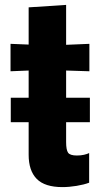

<svg xmlns="http://www.w3.org/2000/svg" viewBox="-20 -755 418 784"><path d="M235 9Q163 9 130 -24.5Q97 -58 97 -123V-256H24V-356H97V-467L23 -464V-576L97 -573V-725L250 -735V-572L345 -576V-464L250 -467V-356H347V-256H250V-175Q250 -143 258 -131.5Q266 -120 294 -120Q310 -120 323 -123Q336 -126 344 -130V-9Q323 -1 292.5 4Q262 9 235 9Z"/></svg>

Font: BDO Grotesk
Style: Bold
Weight: 700
Designer: Deni Anggara
Foundry: Lokal Container
Version: Version 2.000